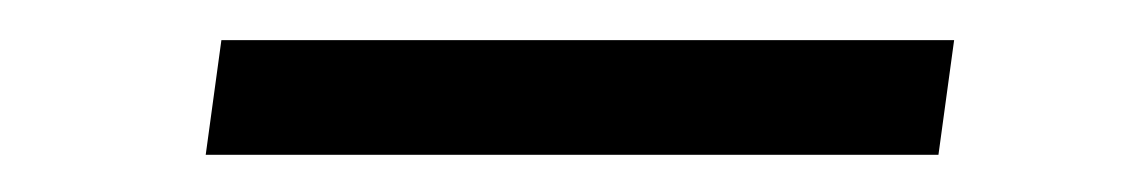

<svg xmlns="http://www.w3.org/2000/svg" viewBox="-20 -368 580 98"><path d="M467 -347.5 459 -289H85L93 -347.5Z"/></svg>

Font: Merriweather 28pt Light
Style: Italic
Weight: 300
Italic angle: -7.8°
Version: Version 2.101